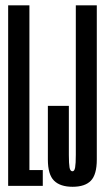

<svg xmlns="http://www.w3.org/2000/svg" viewBox="-20 -695 395 718"><path d="M10.5 0H140V-59H90V-675H10.5ZM251.5 3.5Q298 3.5 320 -19.5Q342 -42.5 342 -98.5V-675H263.5V-116Q263.5 -83.5 261 -69Q258.5 -54.5 251 -54.5Q242.5 -54.5 240 -68.8Q237.5 -83 237.5 -115.5V-299H159V-98.5Q159 -42.5 182 -19.5Q205 3.5 251.5 3.5Z"/></svg>

Font: Anybody UltraCondensed
Style: Regular
Weight: 400
Width: 1
Version: Version 1.113;gftools[0.9.25]